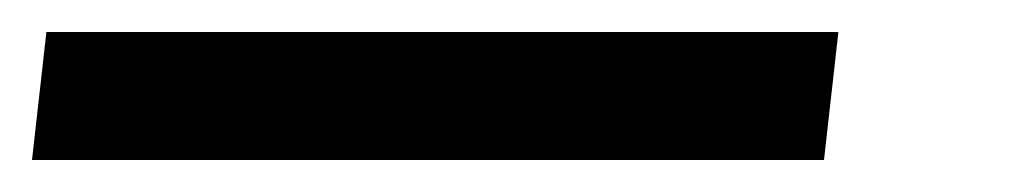

<svg xmlns="http://www.w3.org/2000/svg" viewBox="-20 20 637 120"><path d="M495 120H0L9 40H504Z"/></svg>

Font: Kulim Park
Style: Bold Italic
Weight: 700
Italic angle: -8°
Designer: Noponies / Dale Sattler
Foundry: Noponies
Version: Version 1.000; ttfautohint (v1.8.3)